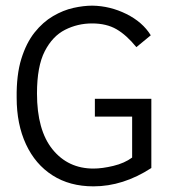

<svg xmlns="http://www.w3.org/2000/svg" viewBox="-20 -650 603 680"><path d="M311 10Q227 10 166 -29Q105 -68 72 -139Q39 -210 39 -304Q38 -385 55.5 -441.5Q73 -498 102.5 -535Q132 -572 168 -593Q204 -614 240 -622Q276 -630 307 -630Q370 -629 427.5 -600.5Q485 -572 514 -525L463 -483Q428 -526 392.5 -546.5Q357 -567 306 -567Q255 -567 210.5 -544.5Q166 -522 138.5 -468.5Q111 -415 111 -319Q111 -189 166 -121Q221 -53 311 -53Q342 -53 381.5 -62.5Q421 -72 448 -92V-237H316V-300H516V-55Q416 10 311 10Z"/></svg>

Font: Inconsolata SemiExpanded
Style: Regular
Weight: 400
Width: 6
Monospace: yes
Designer: Raph Levien, Cyreal, Brenton Simpson
Foundry: Raph Levien, Cyreal, Google
Version: Version 3.100; ttfautohint (v1.8.4.7-5d5b)